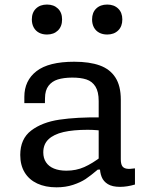

<svg xmlns="http://www.w3.org/2000/svg" viewBox="-20 -790 660 822"><path d="M497.2 -363.2V-108.5Q497.2 -89.5 502.7 -80Q508.2 -70.5 521.1 -68Q534 -65.5 557.8 -69.2V0Q524 10 493.8 10Q460.8 10 441.8 -1.7Q422.8 -13.3 415.2 -32.6Q407.5 -51.8 407.5 -77.8L402.5 -86.7V-357.5Q402.5 -397.3 388.6 -419.5Q374.7 -441.7 350 -449.8Q325.3 -458 288.2 -457.8Q252.5 -457.5 227.5 -449.8Q202.5 -442 187.8 -422.8Q173 -403.5 172.7 -370.7L172.3 -348.5H84.2V-375.3Q84.2 -445 136.2 -485.3Q188.2 -525.7 298 -525.7Q363.2 -525.7 407 -509.9Q450.8 -494.2 474 -458.3Q497.2 -422.5 497.2 -363.2ZM355.2 -234.3Q293.8 -234.3 252 -224.7Q210.2 -215 187.8 -193.8Q165.3 -172.5 165.3 -137.8Q165.3 -112.7 177.1 -95.1Q188.8 -77.5 211.1 -68.4Q233.3 -59.3 264.3 -59.3Q306 -59.3 340.8 -74.8Q375.7 -90.3 415 -120.5L417.5 -64H398.8Q367.5 -37.5 346.2 -23.3Q324.8 -9.2 292.8 1.4Q260.8 12 221.8 12Q174.3 12 139.3 -4.4Q104.3 -20.8 85.5 -51.9Q66.7 -83 66.7 -126.5Q66.7 -195.5 113.5 -231.1Q160.3 -266.7 234.5 -277.7Q308.7 -288.7 413.8 -287.5L439.3 -227.8Q417.3 -230.8 396.2 -232.6Q375.2 -234.3 355.2 -234.3ZM116.3 -706.7Q116.3 -736.3 134.1 -753.4Q151.8 -770.5 181.2 -770.5Q210.2 -770.5 228 -753.4Q245.8 -736.3 245.8 -706.7Q245.8 -676.8 228 -659.5Q210.2 -642.2 181.2 -642.2Q161.8 -642.2 147.2 -649.9Q132.5 -657.7 124.4 -672.4Q116.3 -687.2 116.3 -706.7ZM374.2 -706.7Q374.2 -736.3 391.9 -753.4Q409.7 -770.5 439 -770.5Q468 -770.5 485.8 -753.4Q503.7 -736.3 503.7 -706.7Q503.7 -676.8 485.8 -659.5Q468 -642.2 439 -642.2Q419.7 -642.2 405 -649.9Q390.3 -657.7 382.2 -672.4Q374.2 -687.2 374.2 -706.7Z"/></svg>

Font: Monaspace Neon Var ExtraLight
Style: Regular
Weight: 200
Designer: Riley Cran and the Lettermatic Team
Version: Version 1.200 (Monaspace Neon Var)